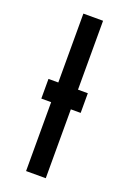

<svg xmlns="http://www.w3.org/2000/svg" viewBox="-132 -715 514 764"><g transform="rotate(20 125.0 -333.5)"><path d="M166.7 -291.7V0H83.3V-291.7H41.7V-375H83.3V-666.7H166.7V-375H208.3V-291.7Z"/></g></svg>

Font: Yulong
Style: Regular
Weight: 400
Designer: GGBotNet
Foundry: f0n7.com
Version: 1.00